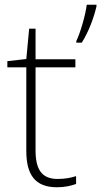

<svg xmlns="http://www.w3.org/2000/svg" viewBox="-20 -780 427 810"><path d="M387 -753V-760H346C341 -717 318 -639 302 -607V-600H325C354 -646 376 -705 387 -753ZM223 -25C154 -25 130 -68 130 -146V-496H298V-530H130V-659H103L91 -531L11 -522V-496H91V-143C91 -43 128 10 220 10C254 10 279 4 301 -4V-37C280 -30 254 -25 223 -25Z"/></svg>

Font: Noto Sans Myanmar UI ExtraLight
Style: Regular
Weight: 200
Designer: Monotype Design Team
Foundry: Monotype Imaging Inc.
Version: Version 2.103